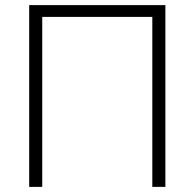

<svg xmlns="http://www.w3.org/2000/svg" viewBox="-20 -730 760 750"><path d="M94 0V-710H626V0H575V-664H145V0Z"/></svg>

Font: Raleway
Style: Light
Weight: 300
Designer: Matt McInerney, Pablo Impallari, Rodrigo Fuenzalida
Foundry: Matt McInerney, Pablo Impallari, Rodrigo Fuenzalida
Version: Version 3.000